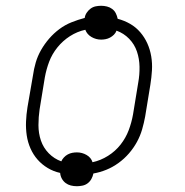

<svg xmlns="http://www.w3.org/2000/svg" viewBox="-20 -597 640 664"><path d="M246 47Q235 47 225 44.5Q215 42 207 36Q199 30 194 21Q189 12 188 1Q165 -4 145 -16Q125 -28 110 -45Q95 -62 85.5 -83.5Q76 -105 72.5 -128.5Q69 -152 70 -176.5Q71 -201 75 -226L94 -336Q97 -358 103.5 -380.5Q110 -403 122 -424Q134 -445 150 -463.5Q166 -482 185.5 -496.5Q205 -511 227.5 -520Q250 -529 273 -535Q274 -544 279.5 -552.5Q285 -561 293 -567Q301 -573 310.5 -575Q320 -577 330 -577Q340 -577 350 -574.5Q360 -572 368 -566Q376 -560 380.5 -551Q385 -542 387 -532Q410 -526 430 -514.5Q450 -503 465 -485.5Q480 -468 489.5 -447Q499 -426 503 -402Q507 -378 505.5 -353.5Q504 -329 500 -304L482 -194Q478 -172 471.5 -149.5Q465 -127 453.5 -106Q442 -85 426 -66.5Q410 -48 390 -33.5Q370 -19 348 -10Q326 -1 303 3Q301 13 296 22Q291 31 283 37Q275 43 265 45Q255 47 246 47ZM300 -36Q328 -42 353.5 -58Q379 -74 397 -97Q415 -120 425 -146.5Q435 -173 440 -201L458 -311Q463 -338 462.5 -366Q462 -394 453.5 -419Q445 -444 426.5 -463Q408 -482 383 -491Q380 -483 374 -477Q368 -471 360.5 -467Q353 -463 345 -461.5Q337 -460 330 -460Q312 -460 296.5 -469Q281 -478 275 -494Q247 -488 222 -472Q197 -456 178.5 -433Q160 -410 150 -383.5Q140 -357 135 -329L117 -219Q113 -192 113 -164Q113 -136 121.5 -111Q130 -86 148.5 -67Q167 -48 192 -39Q195 -46 201 -52.5Q207 -59 214.5 -63Q222 -67 230 -68.5Q238 -70 246 -70Q264 -70 279.5 -61Q295 -52 300 -36Z"/></svg>

Font: Iosevka Slab XLtEx
Style: Italic
Weight: 200
Width: 7
Italic angle: -9°
Monospace: yes
Designer: Belleve Invis
Foundry: Belleve Invis
Version: Version 11.1.0; ttfautohint (v1.8.3)